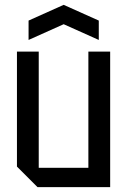

<svg xmlns="http://www.w3.org/2000/svg" viewBox="-20 -773 525 793"><path d="M435 -560V0H135L50 -85V-560H140V-80H345V-560ZM98 -608V-688L243 -753L388 -688V-608L243 -673Z"/></svg>

Font: Tektur SemiCondensed
Style: Regular
Weight: 400
Width: 4
Designer: Adam Jagosz
Foundry: Adam Jagosz
Version: Version 1.005;gftools[0.9.30]